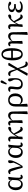

<svg xmlns="http://www.w3.org/2000/svg" viewBox="2871 -3683 1003 6785"><g transform="rotate(-90 3372.5 -290.5)"><path d="M246 12Q191 12 145 -14Q99 -40 71.5 -95Q44 -150 44 -234Q44 -313 73 -374Q102 -435 150.5 -469.5Q199 -504 258 -504Q302 -504 330 -490.5Q358 -477 376 -453Q394 -429 405 -397H435L420 -320Q406 -366 384.5 -394.5Q363 -423 335 -437Q307 -451 271 -451Q231 -451 201.5 -426Q172 -401 156 -355Q140 -309 140 -247Q140 -179 155.5 -134.5Q171 -90 200 -68Q229 -46 269 -46Q306 -46 334 -66Q362 -86 379 -122Q396 -158 399 -204L408 -384L413 -482L495 -503L515 -490Q507 -442 501.5 -390Q496 -338 492 -288Q488 -238 486 -196Q484 -154 485 -126Q485 -89 496.5 -73.5Q508 -58 532 -58Q546 -58 557 -62.5Q568 -67 576 -71L594 -36Q581 -16 559 -2Q537 12 507 12Q484 12 463.5 0.5Q443 -11 430 -41.5Q417 -72 414 -126H412Q403 -87 383 -55.5Q363 -24 329.5 -6Q296 12 246 12Z M836 6Q813 -91 786 -175Q759 -259 730 -349Q720 -381 710.5 -399Q701 -417 691 -424.5Q681 -432 666 -432Q653 -432 644 -429Q635 -426 627 -422L609 -459Q620 -470 634.5 -480Q649 -490 665.5 -496Q682 -502 700 -502Q726 -502 747 -489.5Q768 -477 785 -448Q802 -419 817 -367Q834 -307 847.5 -251Q861 -195 872 -142.5Q883 -90 890 -41H887L924 -110Q941 -141 955.5 -170.5Q970 -200 983.5 -229.5Q997 -259 1009 -290Q1021 -321 1034 -356L1029 -273Q1019 -315 1012 -343.5Q1005 -372 1002 -393Q999 -414 999 -432Q999 -469 1016.5 -486.5Q1034 -504 1062 -504Q1076 -504 1083.5 -501.5Q1091 -499 1096 -495Q1098 -487 1099.5 -476.5Q1101 -466 1101 -448Q1101 -402 1084 -347Q1067 -292 1038 -232Q1009 -172 972.5 -111Q936 -50 898 6Z M1385 12Q1330 12 1284 -14Q1238 -40 1210.5 -95Q1183 -150 1183 -234Q1183 -313 1212 -374Q1241 -435 1289.5 -469.5Q1338 -504 1397 -504Q1441 -504 1469 -490.5Q1497 -477 1515 -453Q1533 -429 1544 -397H1574L1559 -320Q1545 -366 1523.5 -394.5Q1502 -423 1474 -437Q1446 -451 1410 -451Q1370 -451 1340.5 -426Q1311 -401 1295 -355Q1279 -309 1279 -247Q1279 -179 1294.5 -134.5Q1310 -90 1339 -68Q1368 -46 1408 -46Q1445 -46 1473 -66Q1501 -86 1518 -122Q1535 -158 1538 -204L1547 -384L1552 -482L1634 -503L1654 -490Q1646 -442 1640.5 -390Q1635 -338 1631 -288Q1627 -238 1625 -196Q1623 -154 1624 -126Q1624 -89 1635.5 -73.5Q1647 -58 1671 -58Q1685 -58 1696 -62.5Q1707 -67 1715 -71L1733 -36Q1720 -16 1698 -2Q1676 12 1646 12Q1623 12 1602.5 0.5Q1582 -11 1569 -41.5Q1556 -72 1553 -126H1551Q1542 -87 1522 -55.5Q1502 -24 1468.5 -6Q1435 12 1385 12Z M1859 11 1843 -2 1858 -178 1859 -389Q1859 -410 1851 -421.5Q1843 -433 1822 -433Q1809 -433 1797.5 -430Q1786 -427 1777 -423L1760 -460Q1775 -477 1797 -490Q1819 -503 1851 -503Q1900 -503 1922 -474.5Q1944 -446 1943 -391Q1943 -344 1942 -288.5Q1941 -233 1939 -181L1941 -179Q1940 -149 1938.5 -117Q1937 -85 1936 -55Q1935 -25 1932 0ZM1923 -97 1905 -172H1930L1967 -248Q1990 -291 2018.5 -330Q2047 -369 2076.5 -400.5Q2106 -432 2132 -452Q2160 -474 2187 -487Q2214 -500 2245 -505Q2261 -500 2272 -488.5Q2283 -477 2283 -456Q2283 -428 2261 -412.5Q2239 -397 2199 -396L2110 -394L2200 -444Q2167 -423 2136 -396.5Q2105 -370 2076.5 -339Q2048 -308 2022 -273L2013 -269Q1998 -243 1982.5 -215Q1967 -187 1952 -158Q1937 -129 1923 -97ZM2202 12Q2178 12 2157 0.5Q2136 -11 2115 -42.5Q2094 -74 2068.5 -131Q2043 -188 2007 -279L2038 -318Q2082 -235 2111.5 -185.5Q2141 -136 2161 -110.5Q2181 -85 2196.5 -76.5Q2212 -68 2227 -68Q2241 -68 2252.5 -70.5Q2264 -73 2270 -76L2286 -47Q2279 -30 2266.5 -16.5Q2254 -3 2238 4.5Q2222 12 2202 12Z M2414 -2 2425 -197 2426 -389Q2426 -410 2418 -421.5Q2410 -433 2389 -433Q2376 -433 2365 -430Q2354 -427 2344 -423L2327 -460Q2343 -479 2363 -491Q2383 -503 2412 -503Q2442 -503 2462 -489Q2482 -475 2493 -447.5Q2504 -420 2506 -377L2510 -376L2516 -6L2431 11ZM2730 178 2740 -28 2745 -316Q2746 -355 2735.5 -379.5Q2725 -404 2704.5 -415Q2684 -426 2655 -426Q2628 -426 2600 -414Q2572 -402 2546 -382Q2520 -362 2499 -337L2492 -369H2513Q2526 -408 2553 -438.5Q2580 -469 2613.5 -486.5Q2647 -504 2683 -504Q2728 -504 2759 -486Q2790 -468 2806.5 -430.5Q2823 -393 2824 -333L2832 170L2747 191Z M2995 178 3000 -28 3001 -245Q3001 -335 3030.5 -392Q3060 -449 3112 -476.5Q3164 -504 3232 -504Q3300 -504 3352.5 -474.5Q3405 -445 3434.5 -389Q3464 -333 3464 -251Q3464 -166 3432.5 -107Q3401 -48 3349 -18Q3297 12 3234 12Q3201 12 3173.5 2.5Q3146 -7 3124 -27Q3102 -47 3086 -77H3065L3071 -119Q3095 -96 3118 -80.5Q3141 -65 3165 -57Q3189 -49 3216 -49Q3266 -49 3300 -72Q3334 -95 3351 -140Q3368 -185 3368 -249Q3368 -318 3350 -363Q3332 -408 3300.5 -429.5Q3269 -451 3228 -451Q3187 -451 3155 -430Q3123 -409 3105.5 -367.5Q3088 -326 3087 -264L3086 -83L3082 -79L3099 170L3013 191Z M3793 12Q3734 12 3691.5 -8.5Q3649 -29 3626.5 -70.5Q3604 -112 3604 -176Q3604 -214 3608.5 -252.5Q3613 -291 3617.5 -324Q3622 -357 3622 -381Q3622 -407 3613 -420Q3604 -433 3580 -433Q3567 -433 3556 -430Q3545 -427 3537 -423L3519 -460Q3533 -477 3557 -490Q3581 -503 3615 -503Q3649 -503 3670 -490.5Q3691 -478 3700.5 -457.5Q3710 -437 3710 -410Q3710 -372 3705 -333Q3700 -294 3694.5 -256Q3689 -218 3689 -181Q3689 -115 3716 -80Q3743 -45 3806 -45Q3848 -45 3881 -66.5Q3914 -88 3933 -130Q3952 -172 3952 -233Q3952 -257 3950 -279.5Q3948 -302 3945 -325H3966V-264Q3935 -324 3918 -357.5Q3901 -391 3894.5 -410Q3888 -429 3888 -447Q3888 -475 3904 -489.5Q3920 -504 3945 -504Q3957 -504 3965.5 -502Q3974 -500 3981 -495Q3994 -454 3999.5 -389.5Q4005 -325 4005 -255Q4005 -182 3988.5 -131Q3972 -80 3943 -48.5Q3914 -17 3875.5 -2.5Q3837 12 3793 12ZM3778 -569 3828 -720Q3837 -748 3850 -760Q3863 -772 3879 -772Q3898 -772 3910 -761Q3922 -750 3922 -732Q3922 -717 3916 -705.5Q3910 -694 3899 -676L3819 -552Z M4106 181 4090 159 4312 -221 4456 -499 4528 -497 4544 -474 4343 -140 4176 186ZM4504 191Q4470 191 4446 175.5Q4422 160 4405.5 127.5Q4389 95 4376 46L4332 -121H4305L4352 -176L4422 7Q4437 47 4454 69.5Q4471 92 4491 102Q4511 112 4534 112Q4548 112 4558.5 109.5Q4569 107 4579 103L4591 141Q4582 155 4569.5 166.5Q4557 178 4540.5 184.5Q4524 191 4504 191ZM4303 -170 4239 -333Q4224 -372 4210 -392.5Q4196 -413 4179 -421Q4162 -429 4137 -429Q4123 -429 4112.5 -427Q4102 -425 4091 -421L4078 -458Q4087 -470 4098 -480.5Q4109 -491 4124 -497Q4139 -503 4157 -503Q4189 -503 4212.5 -490Q4236 -477 4253 -447.5Q4270 -418 4283 -368L4322 -226H4350Z M4848 12Q4892 12 4931 -8.5Q4970 -29 4999.5 -74.5Q5029 -120 5045.5 -194Q5062 -268 5062 -374Q5062 -473 5046.5 -543Q5031 -613 5002 -657Q4973 -701 4934 -721Q4895 -741 4848 -741Q4803 -741 4764 -720Q4725 -699 4695 -652.5Q4665 -606 4648.5 -531.5Q4632 -457 4632 -350Q4632 -250 4648 -181Q4664 -112 4693.5 -69.5Q4723 -27 4762.5 -7.5Q4802 12 4848 12ZM4853 -40Q4814 -40 4784 -73Q4754 -106 4737 -179Q4720 -252 4720 -372Q4720 -464 4728 -525.5Q4736 -587 4752.5 -622.5Q4769 -658 4792.5 -673.5Q4816 -689 4846 -689Q4883 -689 4912 -656.5Q4941 -624 4957.5 -551.5Q4974 -479 4974 -359Q4974 -268 4966.5 -206Q4959 -144 4943.5 -108Q4928 -72 4905.5 -56Q4883 -40 4853 -40ZM4691 -337H5006V-397H4691Z M5216 -2 5227 -197 5228 -389Q5228 -410 5220 -421.5Q5212 -433 5191 -433Q5178 -433 5167 -430Q5156 -427 5146 -423L5129 -460Q5145 -479 5165 -491Q5185 -503 5214 -503Q5244 -503 5264 -489Q5284 -475 5295 -447.5Q5306 -420 5308 -377L5312 -376L5318 -6L5233 11ZM5532 178 5542 -28 5547 -316Q5548 -355 5537.5 -379.5Q5527 -404 5506.5 -415Q5486 -426 5457 -426Q5430 -426 5402 -414Q5374 -402 5348 -382Q5322 -362 5301 -337L5294 -369H5315Q5328 -408 5355 -438.5Q5382 -469 5415.5 -486.5Q5449 -504 5485 -504Q5530 -504 5561 -486Q5592 -468 5608.5 -430.5Q5625 -393 5626 -333L5634 170L5549 191Z M5829 11 5813 -2 5828 -178 5829 -389Q5829 -410 5821 -421.5Q5813 -433 5792 -433Q5779 -433 5767.5 -430Q5756 -427 5747 -423L5730 -460Q5745 -477 5767 -490Q5789 -503 5821 -503Q5870 -503 5892 -474.5Q5914 -446 5913 -391Q5913 -344 5912 -288.5Q5911 -233 5909 -181L5911 -179Q5910 -149 5908.5 -117Q5907 -85 5906 -55Q5905 -25 5902 0ZM5893 -97 5875 -172H5900L5937 -248Q5960 -291 5988.5 -330Q6017 -369 6046.5 -400.5Q6076 -432 6102 -452Q6130 -474 6157 -487Q6184 -500 6215 -505Q6231 -500 6242 -488.5Q6253 -477 6253 -456Q6253 -428 6231 -412.5Q6209 -397 6169 -396L6080 -394L6170 -444Q6137 -423 6106 -396.5Q6075 -370 6046.5 -339Q6018 -308 5992 -273L5983 -269Q5968 -243 5952.5 -215Q5937 -187 5922 -158Q5907 -129 5893 -97ZM6172 12Q6148 12 6127 0.5Q6106 -11 6085 -42.5Q6064 -74 6038.5 -131Q6013 -188 5977 -279L6008 -318Q6052 -235 6081.5 -185.5Q6111 -136 6131 -110.5Q6151 -85 6166.5 -76.5Q6182 -68 6197 -68Q6211 -68 6222.5 -70.5Q6234 -73 6240 -76L6256 -47Q6249 -30 6236.5 -16.5Q6224 -3 6208 4.5Q6192 12 6172 12Z M6514 12Q6458 12 6413.5 -3.5Q6369 -19 6344 -49Q6319 -79 6319 -123Q6319 -166 6342.5 -195Q6366 -224 6407 -239.5Q6448 -255 6500 -257V-259Q6452 -260 6415 -274Q6378 -288 6357 -313Q6336 -338 6336 -374Q6336 -413 6358.5 -442Q6381 -471 6425 -487.5Q6469 -504 6535 -504Q6580 -504 6613.5 -497.5Q6647 -491 6670 -479Q6693 -467 6707 -451Q6706 -429 6692.5 -413.5Q6679 -398 6653 -398Q6638 -398 6625 -402.5Q6612 -407 6598.5 -417Q6585 -427 6569 -443L6531 -479L6608 -474L6633 -452Q6614 -457 6591.5 -460.5Q6569 -464 6539 -464Q6500 -464 6474 -454Q6448 -444 6434.5 -425Q6421 -406 6421 -378Q6421 -351 6435.5 -332Q6450 -313 6478 -303Q6506 -293 6548 -293Q6565 -293 6582 -293Q6599 -293 6620 -294V-231Q6598 -232 6583.5 -232Q6569 -232 6555 -232Q6516 -232 6489 -225Q6462 -218 6445 -205Q6428 -192 6420 -175.5Q6412 -159 6412 -139Q6412 -112 6425.5 -92Q6439 -72 6467 -61.5Q6495 -51 6536 -51Q6585 -51 6623.5 -64.5Q6662 -78 6697 -103L6721 -70Q6701 -47 6671.5 -28.5Q6642 -10 6602.5 1Q6563 12 6514 12Z"/></g></svg>

Font: Source Serif 4
Style: Regular
Weight: 400
Designer: Frank Grießhammer
Foundry: Adobe Systems Incorporated
Version: Version 4.004;hotconv 1.0.116;makeotfexe 2.5.65601